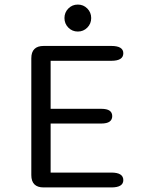

<svg xmlns="http://www.w3.org/2000/svg" viewBox="-20 -820 659 840"><path d="M519.5 -587Q519.5 -554 467 -554H201.5V-344H422Q448 -344 459.5 -335.8Q471 -327.5 471 -312Q471 -296.5 459.5 -288Q448 -279.5 422 -279.5H201.5V-65H467Q519.5 -65 519.5 -32Q519.5 0 467 0H171Q117 0 117 -54V-565Q117 -619 171 -619H467Q519.5 -619 519.5 -587ZM320.5 -682Q296 -682 279 -699.2Q262 -716.5 262 -741Q262 -765.5 279 -782.8Q296 -800 320.5 -800Q345 -800 362 -782.8Q379 -765.5 379 -741Q379 -716.5 362 -699.2Q345 -682 320.5 -682Z"/></svg>

Font: Sono ExtraLight Monospace
Style: Regular
Weight: 400
Version: Version 2.112